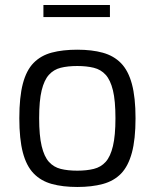

<svg xmlns="http://www.w3.org/2000/svg" viewBox="-20 -739 617 765"><path d="M288 6Q230 6 186.5 -6Q143 -18 114 -48Q85 -78 71 -131.5Q57 -185 57 -268Q57 -352 71 -405.5Q85 -459 114 -488.5Q143 -518 186.5 -529.5Q230 -541 288 -541Q346 -541 389.5 -529Q433 -517 462 -487.5Q491 -458 505.5 -404.5Q520 -351 520 -268Q520 -184 505.5 -130.5Q491 -77 462.5 -47.5Q434 -18 390 -6Q346 6 288 6ZM288 -59Q325 -59 353.5 -66Q382 -73 401 -94Q420 -115 430 -157Q440 -199 440 -268Q440 -338 430 -379Q420 -420 401 -441Q382 -462 353.5 -469Q325 -476 288 -476Q250 -476 222 -469Q194 -462 175 -441Q156 -420 146 -379Q136 -338 136 -268Q136 -199 146 -157Q156 -115 175 -94Q194 -73 222 -66Q250 -59 288 -59ZM153 -671V-719H418V-671Z"/></svg>

Font: Exo Thin
Style: Regular
Weight: 400
Version: Version 2.000